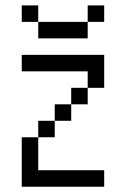

<svg xmlns="http://www.w3.org/2000/svg" viewBox="-20 -708 478 728"><path d="M62.5 -687.5V-625H125V-687.5ZM125 -625V-562.5H312.5V-625ZM312.5 -625H375V-687.5H312.5ZM62.5 -500V-437.5H312.5V-375H375V-500ZM312.5 -375H250V-312.5H312.5ZM250 -312.5H187.5V-250H250ZM187.5 -250H125V-187.5H187.5ZM125 -187.5H62.5V0H375V-62.5H125Z"/></svg>

Font: Medodica
Style: Regular
Weight: 400
Version: Version 001.000